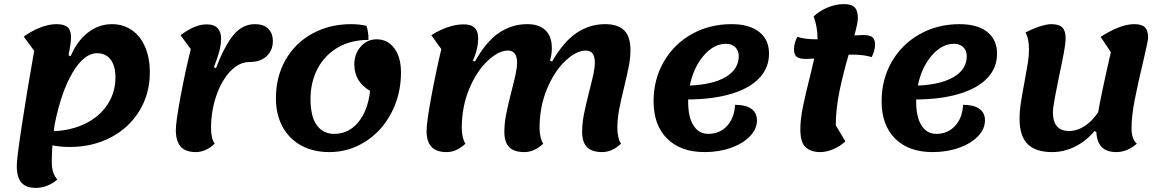

<svg xmlns="http://www.w3.org/2000/svg" viewBox="-20 -718 5683 938"><path d="M712 -365Q712 -260 661.5 -177Q611 -94 522 -47Q433 0 320 0Q276 0 236 -8Q233 31 233 70Q233 102 239.5 122.5Q246 143 260 159Q239 178 211 189Q183 200 155 200Q107 200 84.5 174Q62 148 62 92Q62 55 87 -108.5Q112 -272 147 -470L96 -539Q134 -567 176.5 -583.5Q219 -600 255 -600Q294 -600 310.5 -585Q327 -570 327 -535Q327 -510 315 -448L325 -443Q356 -517 409 -558.5Q462 -600 527 -600Q582 -600 624 -571Q666 -542 689 -488.5Q712 -435 712 -365ZM544 -340Q544 -396 520.5 -427Q497 -458 454 -458Q391 -458 335 -364Q279 -270 247 -110Q245 -99 243 -77Q331 -81 399.5 -115.5Q468 -150 506 -208.5Q544 -267 544 -340Z M839 -83Q839 -121 861.5 -243Q884 -365 912 -478L862 -546Q932 -599 989 -599Q1025 -599 1042.5 -581Q1060 -563 1060 -531Q1060 -499 1051 -466Q1042 -433 1025 -390L1035 -385Q1077 -494 1120.5 -547Q1164 -600 1226 -600Q1267 -600 1290 -578Q1313 -556 1313 -517Q1313 -472 1282.5 -443.5Q1252 -415 1198 -415Q1149 -415 1106 -370.5Q1063 -326 1037 -251Q1011 -176 1011 -92Q1011 -41 1029 -16Q985 25 937 25Q886 25 862.5 -2Q839 -29 839 -83Z M1328 -238Q1328 -343 1375 -425.5Q1422 -508 1506 -554Q1590 -600 1696 -600Q1734 -600 1770 -592Q1781 -561 1780 -523Q1693 -523 1629 -485Q1565 -447 1531 -381.5Q1497 -316 1497 -234Q1497 -149 1527.5 -106.5Q1558 -64 1613 -64Q1683 -64 1730 -120.5Q1777 -177 1788 -274Q1711 -319 1711 -403Q1711 -455 1742.5 -490.5Q1774 -526 1820 -526Q1874 -526 1906.5 -482Q1939 -438 1939 -364Q1939 -257 1892.5 -167.5Q1846 -78 1765.5 -26.5Q1685 25 1589 25Q1510 25 1451 -7.5Q1392 -40 1360 -99.5Q1328 -159 1328 -238Z M2064 -78Q2064 -121 2087 -245Q2110 -369 2136 -478L2087 -546Q2124 -570 2165.5 -584.5Q2207 -599 2245 -599Q2282 -599 2299 -582Q2316 -565 2316 -531Q2316 -505 2309 -475.5Q2302 -446 2290 -422L2300 -417Q2354 -514 2417 -557Q2480 -600 2556 -600Q2614 -600 2645 -570Q2676 -540 2676 -482Q2676 -452 2667 -422L2677 -417Q2733 -514 2796.5 -557Q2860 -600 2936 -600Q2999 -600 3029.5 -569.5Q3060 -539 3060 -474Q3060 -438 3053 -400Q3046 -362 3030 -296Q3014 -231 3005 -184Q2996 -137 2996 -92Q2996 -68 3001 -47.5Q3006 -27 3014 -16Q2970 25 2922 25Q2871 25 2847.5 0.5Q2824 -24 2824 -73Q2824 -115 2832.5 -158.5Q2841 -202 2859 -273Q2873 -327 2879.5 -357.5Q2886 -388 2886 -412Q2886 -441 2875.5 -456Q2865 -471 2841 -471Q2796 -471 2742.5 -421Q2689 -371 2652.5 -284Q2616 -197 2616 -92Q2616 -68 2621 -47.5Q2626 -27 2634 -16Q2590 25 2542 25Q2491 25 2467.5 0.5Q2444 -24 2444 -73Q2444 -115 2452.5 -158.5Q2461 -202 2479 -273Q2493 -327 2499.5 -357.5Q2506 -388 2506 -412Q2506 -471 2461 -471Q2416 -471 2362.5 -421Q2309 -371 2272.5 -284Q2236 -197 2236 -92Q2236 -68 2241 -47.5Q2246 -27 2254 -16Q2210 25 2162 25Q2111 25 2087.5 -1Q2064 -27 2064 -78Z M3342 -232V-219Q3342 -146 3368 -105Q3394 -64 3440 -64Q3496 -64 3532 -103Q3568 -142 3571 -206Q3623 -206 3650.5 -186.5Q3678 -167 3678 -130Q3678 -88 3644 -52.5Q3610 -17 3551.5 4Q3493 25 3422 25Q3305 25 3239 -41Q3173 -107 3173 -223Q3173 -330 3222.5 -416Q3272 -502 3359 -551Q3446 -600 3554 -600Q3641 -600 3689 -562Q3737 -524 3737 -456Q3737 -387 3690 -337Q3643 -287 3554 -260Q3465 -233 3342 -232ZM3350 -300Q3464 -305 3526.5 -342.5Q3589 -380 3589 -444Q3589 -471 3572 -487.5Q3555 -504 3527 -504Q3467 -504 3417.5 -446Q3368 -388 3350 -300Z M4255 -499Q4255 -474 4239 -439Q4200 -451 4147 -451H4126Q4099 -358 4081.5 -274Q4064 -190 4063 -106L4110 -27Q4082 -2 4049.5 11.5Q4017 25 3987 25Q3942 25 3916 1.5Q3890 -22 3890 -86Q3890 -134 3902.5 -196Q3915 -258 3938 -348L3958 -432Q3932 -430 3919 -430Q3885 -430 3872 -440.5Q3859 -451 3859 -477Q3859 -506 3875 -538Q3912 -526 3968 -526H3974V-532Q3974 -585 3955 -638Q3984 -665 4023.5 -681.5Q4063 -698 4103 -698Q4140 -698 4155.5 -682Q4171 -666 4171 -629Q4171 -606 4154 -545Q4182 -547 4195 -547Q4229 -547 4242 -536.5Q4255 -526 4255 -499Z M4456 -232V-219Q4456 -146 4482 -105Q4508 -64 4554 -64Q4610 -64 4646 -103Q4682 -142 4685 -206Q4737 -206 4764.5 -186.5Q4792 -167 4792 -130Q4792 -88 4758 -52.5Q4724 -17 4665.5 4Q4607 25 4536 25Q4419 25 4353 -41Q4287 -107 4287 -223Q4287 -330 4336.5 -416Q4386 -502 4473 -551Q4560 -600 4668 -600Q4755 -600 4803 -562Q4851 -524 4851 -456Q4851 -387 4804 -337Q4757 -287 4668 -260Q4579 -233 4456 -232ZM4464 -300Q4578 -305 4640.5 -342.5Q4703 -380 4703 -444Q4703 -471 4686 -487.5Q4669 -504 4641 -504Q4581 -504 4531.5 -446Q4482 -388 4464 -300Z M5534 -16Q5487 25 5434 25Q5387 25 5363 1Q5339 -23 5336 -73L5327 -78Q5289 -31 5234.5 -3Q5180 25 5120 25Q5039 25 5000 -14.5Q4961 -54 4961 -137Q4961 -175 4967.5 -217Q4974 -259 4986 -323Q4996 -376 5001.5 -411Q5007 -446 5007 -474Q5007 -530 4990 -559Q5023 -577 5058.5 -588.5Q5094 -600 5116 -600Q5153 -600 5169.5 -584Q5186 -568 5186 -531Q5186 -507 5178 -463.5Q5170 -420 5154 -345Q5143 -292 5133.5 -241.5Q5124 -191 5124 -169Q5124 -78 5203 -78Q5242 -78 5279.5 -102.5Q5317 -127 5345 -170Q5358 -249 5407 -463L5357 -538Q5454 -600 5521 -600Q5558 -600 5573.5 -584.5Q5589 -569 5589 -533Q5589 -519 5566 -422Q5540 -314 5524 -232.5Q5508 -151 5508 -92Q5508 -37 5534 -16Z"/></svg>

Font: Lemonada SemiBold
Style: Regular
Weight: 600
Designer: Mohamed Gaber (Arabic) Eduardo Tunni (Latin)
Foundry: Kief Type Foundry
Version: Version 3.006